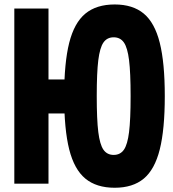

<svg xmlns="http://www.w3.org/2000/svg" viewBox="-20 -839 790 877"><path d="M201.5 -800V-476.1H303.1V-320.7H201.5V0H45.4V-800ZM273.1 -400Q273.1 -551.9 296.1 -643.4Q319.2 -734.9 369.9 -776.8Q420.6 -818.6 503.9 -818.6Q586.6 -818.6 636.8 -776.8Q686.9 -734.9 709.8 -643.4Q732.7 -551.9 732.7 -400Q732.7 -248.1 709.8 -156.6Q686.9 -65.1 636.8 -23.2Q586.6 18.6 503.9 18.6Q420.6 18.6 369.9 -23.2Q319.2 -65.1 296.1 -156.6Q273.1 -248.1 273.1 -400ZM576.6 -400Q576.6 -507.4 569.5 -564.2Q562.5 -621.1 546 -644.8Q529.5 -668.6 499.3 -668.6Q469 -668.6 452.5 -644.8Q436.1 -621.1 429 -564.2Q421.9 -507.4 421.9 -400Q421.9 -292.6 429 -235.8Q436.1 -178.9 452.5 -155.2Q469 -131.4 499.3 -131.4Q529.5 -131.4 546 -155.2Q562.5 -178.9 569.5 -235.8Q576.6 -292.6 576.6 -400Z"/></svg>

Font: Martian Mono Custom sWd Rg
Style: Regular
Weight: 400
Width: 6
Monospace: yes
Designer: Alex Havermale
Foundry: Evil Martians
Version: Version 1.000